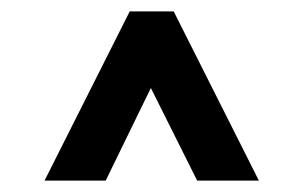

<svg xmlns="http://www.w3.org/2000/svg" viewBox="-20 -776 531 336"><path d="M58 -460 207 -756H284L433 -460H325L244 -622L165 -460Z"/></svg>

Font: Stick No Bills ExtraLight
Style: Bold
Weight: 700
Version: Version 2.000